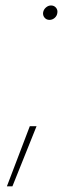

<svg xmlns="http://www.w3.org/2000/svg" viewBox="-20 -532 283 695"><path d="M4.9 142.6 87.9 -75.2H112.3L24.9 142.6ZM159.2 -460Q147.9 -460 141.1 -468.3Q134.3 -476.6 136.2 -487.8Q138.2 -498 146.5 -505.1Q154.8 -512.2 164.6 -512.2Q175.8 -512.2 182.6 -504.2Q189.5 -496.1 187.5 -484.9Q186 -474.1 177.7 -467Q169.4 -460 159.2 -460Z"/></svg>

Font: Inter 18pt Thin
Style: Italic
Weight: 250
Italic angle: -9.3988°
Version: Version 4.001;git-66647c0bb